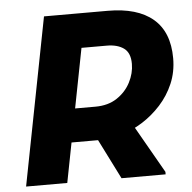

<svg xmlns="http://www.w3.org/2000/svg" viewBox="-52 -772 824 823"><g transform="rotate(-5 360.5 -360.0)"><path d="M180 -171.2 210 -315.2H353.2Q408.2 -315.2 446.5 -340.8Q484.7 -366.3 504.7 -405.2Q524.8 -444.2 524.8 -484.8Q524.8 -532.2 497.4 -551.9Q470 -571.6 424.4 -571.6H260L287.2 -720H441.2Q569 -720 636.1 -663Q703.2 -606 703.2 -493.2Q703.2 -434.2 681.8 -384.3Q660.4 -334.5 624.4 -294.9Q588.4 -255.4 544.4 -227.7Q500.4 -200.1 454.5 -185.6Q408.6 -171.2 367.6 -171.2ZM27.2 0 167.2 -720H344.4L204.4 0ZM437.8 0 339.2 -196.4 491.6 -249.2 627.6 -10.8V0Z"/></g></svg>

Font: Kufam
Style: Italic
Weight: 400
Italic angle: -11°
Designer: Artur Schmal
Foundry: Original Type
Version: Version 1.301; ttfautohint (v1.8.3)